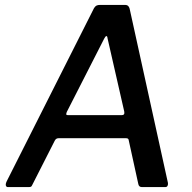

<svg xmlns="http://www.w3.org/2000/svg" viewBox="-20 -762 781 782"><path d="M12 0Q6 0 4 -6Q2 -12 7 -23L363 -729Q368 -737 373.5 -739.5Q379 -742 388 -742H489Q499 -742 503.5 -736Q508 -730 509 -722L664 -17Q665 -11 662.5 -5.5Q660 0 653 0H558Q545 0 543 -14L504 -192Q503 -199 494 -199H218Q208 -199 203 -189L111 -8Q109 -3 106 -1.5Q103 0 96 0H12ZM476 -293Q489 -293 486 -308L418 -606Q417 -616 413 -615Q409 -614 404 -604L252 -306Q249 -298 250 -295.5Q251 -293 257 -293Z"/></svg>

Font: Libre Franklin Thin Medium
Style: Italic
Weight: 500
Italic angle: -8°
Version: Version 3.000